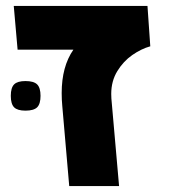

<svg xmlns="http://www.w3.org/2000/svg" viewBox="-20 -629 640 649"><path d="M188.5 -314.5Q188.5 -404 228 -461H39.5L26.5 -609H478.5L488 -472.5Q457.5 -464 427.2 -443Q397 -422 376.5 -388.5Q356 -355 356 -311.5Q356 -301 356.5 -296L382.5 0H214L190.5 -271Q188.5 -291.5 188.5 -314.5ZM16.5 -305Q16.5 -332.5 27.8 -343.8Q39 -355 66 -355Q94 -355 105.5 -343.8Q117 -332.5 117 -305Q117 -277.5 105.5 -266.2Q94 -255 66 -255Q39 -255 27.8 -266.2Q16.5 -277.5 16.5 -305Z"/></svg>

Font: JuliaMono Black
Style: Italic
Weight: 900
Italic angle: -9°
Monospace: yes
Designer: cormullion
Foundry: corm
Version: Version 0.057; ttfautohint (v1.8.4)